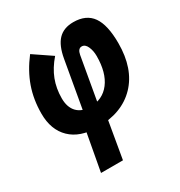

<svg xmlns="http://www.w3.org/2000/svg" viewBox="-176 -650 938 999"><g transform="rotate(-30 293.0 -151.0)"><path d="M273.4 224.6H141.6L185.5 -15.1H314.5ZM131.3 -495.6 239.3 -422.4Q197.8 -374.5 178.2 -323.7Q158.7 -272.9 158.7 -213.4Q158.7 -160.2 186.5 -130.6Q214.4 -101.1 264.6 -101.1Q340.3 -101.1 383.3 -157.5Q426.3 -213.9 426.3 -314Q426.3 -345.7 415 -370.8Q403.8 -396 383.3 -396Q360.8 -396 354.5 -361.8L308.1 -97.2H221.2L272 -386.2Q284.7 -459 317.6 -493.2Q350.6 -527.3 408.2 -527.3Q485.4 -527.3 521.5 -476.1Q557.6 -424.8 557.6 -315.4Q557.6 -162.1 475.1 -76.2Q392.6 9.8 245.1 9.8Q140.6 9.8 84 -45.2Q27.3 -100.1 27.3 -197.3Q27.3 -281.7 52.7 -354Q78.1 -426.3 131.3 -495.6Z"/></g></svg>

Font: Cascadia Code PL
Style: Italic
Weight: 400
Italic angle: -10°
Monospace: yes
Designer: Aaron Bell
Foundry: Saja Typeworks
Version: Version 2404.023